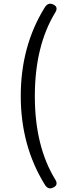

<svg xmlns="http://www.w3.org/2000/svg" viewBox="-20 -829 378 1036"><path d="M267 183Q239 197 221 166Q92 -43 92 -311Q92 -580 221 -788Q239 -818 267 -805Q296 -792 279 -763Q168 -582 168 -310Q168 -39 279 141Q296 170 267 183Z"/></svg>

Font: Swei Gothic CJK TC Regular
Style: Regular
Weight: 400
Version: Version 2.129